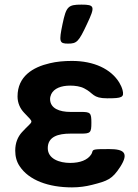

<svg xmlns="http://www.w3.org/2000/svg" viewBox="-20 -802 596 832"><path d="M285 -223H331C372 -223 376 -227 376 -270C376 -313 372 -317 331 -317H285C238 -317 197 -332 197 -373C197 -380 199 -387 202 -394C214 -419 245 -431 284 -431C305 -431 328 -428 345 -419C387 -398 380 -376 445 -376C509 -376 519 -380 511 -412C508 -423 503 -434 497 -444C461 -503 387 -538 292 -538C257 -538 225 -535 196 -528C122 -511 56 -471 56 -384C56 -356 67 -332 84 -314C130 -264 126 -285 75 -229C57 -209 46 -183 46 -149C46 -124 52 -101 65 -82C105 -21 190 10 292 10C322 10 352 6 379 -1C446 -18 466 -25 501 -79C540 -140 517 -156 453 -156C388 -156 383 -155 380 -144C379 -141 378 -137 376 -134C360 -108 326 -96 284 -96C237 -96 187 -114 187 -160C187 -210 232 -223 285 -223ZM251 -698C235 -621 237 -613 275 -613C313 -613 321 -621 357 -698C393 -774 391 -782 333 -782C275 -782 267 -774 251 -698Z"/></svg>

Font: Asimov Print
Style: A
Weight: 500
Designer: Google
Version: Version 2.000980: 2014